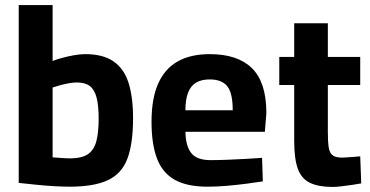

<svg xmlns="http://www.w3.org/2000/svg" viewBox="-20 -727 1463 759"><path d="M255 11Q230 11 194 9Q158 7 120.5 3Q83 -1 54 -4V-707H188V-486Q203 -492 225 -498Q247 -504 271.5 -508.5Q296 -513 317 -513Q387 -513 428.5 -484.5Q470 -456 488 -400Q506 -344 506 -259Q506 -159 483.5 -99.5Q461 -40 406 -14.5Q351 11 255 11ZM256 -101Q305 -101 329 -118.5Q353 -136 361.5 -171Q370 -206 370 -257Q370 -309 362 -340.5Q354 -372 335.5 -386.5Q317 -401 284 -401Q268 -401 250 -397.5Q232 -394 215.5 -389.5Q199 -385 188 -381V-105Q203 -104 223 -102.5Q243 -101 256 -101Z M801 11Q718 11 669.5 -17Q621 -45 600 -102Q579 -159 579 -245Q579 -338 605.5 -397Q632 -456 683 -484.5Q734 -513 809 -513Q920 -513 976.5 -457Q1033 -401 1033 -280L1027 -206H713Q714 -150 736 -122Q758 -94 812 -94Q843 -94 880 -95.5Q917 -97 953.5 -99Q990 -101 1016 -103L1019 -10Q994 -6 956 -1Q918 4 877.5 7.5Q837 11 801 11ZM713 -291H900Q900 -359 878.5 -386Q857 -413 809 -413Q777 -413 756 -401Q735 -389 724 -362Q713 -335 713 -291Z M1295 12Q1240 12 1206 -4Q1172 -20 1157.5 -59.5Q1143 -99 1143 -170V-391H1084V-502H1143V-635H1276V-502H1404V-391H1276V-205Q1276 -166 1279.5 -144Q1283 -122 1295 -113Q1307 -104 1332 -104Q1339 -104 1353 -105Q1367 -106 1381 -107Q1395 -108 1404 -109L1408 -2Q1393 1 1371.5 4Q1350 7 1329.5 9.5Q1309 12 1295 12Z"/></svg>

Font: Cairo Play
Style: Bold
Weight: 700
Version: Version 3.119